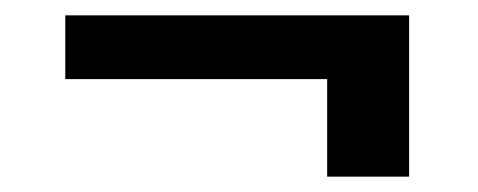

<svg xmlns="http://www.w3.org/2000/svg" viewBox="-20 -413 622 250"><path d="M512.7 -183V-393H65V-310H406V-183Z"/></svg>

Font: Asimov
Style: Wid
Weight: 500
Designer: Google
Version: Version 2.000980; 2014